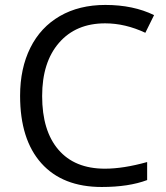

<svg xmlns="http://www.w3.org/2000/svg" viewBox="-20 -744 671 774"><path d="M403.8 -649.9Q286.1 -649.9 218 -571.5Q149.9 -493.2 149.9 -356.9Q149.9 -216.8 215.6 -140.4Q281.2 -64 402.8 -64Q477.5 -64 573.2 -90.8V-18.1Q499 9.8 390.1 9.8Q232.4 9.8 146.7 -85.9Q61 -181.6 61 -357.9Q61 -468.3 102.3 -551.3Q143.6 -634.3 221.4 -679.2Q299.3 -724.1 404.8 -724.1Q517.1 -724.1 601.1 -683.1L565.9 -611.8Q484.9 -649.9 403.8 -649.9Z"/></svg>

Font: Open Sans ACDW
Style: acdw
Weight: 400
Foundry: Ascender Corporation
Version: Version 1.10